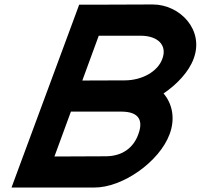

<svg xmlns="http://www.w3.org/2000/svg" viewBox="-20 -790 899 860"><path d="M712.6 -371.3C752 -325.6 765.8 -258.4 739.7 -189C694.3 -66 529.2 51 401.6 50H101.6H31.6L57.4 -20L308.8 -699L334.6 -769H404.6L664 -770C786 -770 895.9 -656 847.3 -527C825.6 -468.1 773.9 -413.3 712.6 -371.3ZM348.7 -429.3 538.6 -430C615.6 -430 687 -469 707.3 -527C729.5 -587 688 -629 612.3 -630H422.3C397.8 -563.1 373.2 -496.2 348.7 -429.3ZM297.6 -290 223.8 -89 453.2 -90C525.2 -90 577.5 -126 599.7 -189C623.7 -254 598.6 -289 526.9 -290H490.3C489.2 -290 488.1 -290 486.9 -290Z"/></svg>

Font: Nordica Plus
Style: NordicaClassicRgObl
Weight: 500
Version: Version 1.01